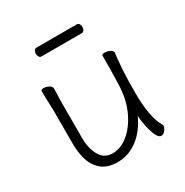

<svg xmlns="http://www.w3.org/2000/svg" viewBox="-160 -802 910 946"><g transform="rotate(-30 295.0 -328.5)"><path d="M176 -623Q167 -623 162.5 -631Q158 -639 158 -649Q158 -658 162.5 -665.5Q167 -673 177 -673H405Q414 -673 418.5 -665.5Q423 -658 423 -648Q423 -639 418.5 -631Q414 -623 404 -623ZM498 -457Q495 -439 490.5 -381Q486 -323 486 -237Q486 -169 495.5 -116.5Q505 -64 524 -34Q526 -30 526 -27Q526 -17 515.5 -3Q505 11 492 11Q480 11 470.5 -5.5Q461 -22 454.5 -46Q448 -70 444 -94Q440 -118 440 -132Q407 -61 355.5 -22.5Q304 16 242 16Q185 16 152.5 -11Q120 -38 107 -80.5Q94 -123 94 -171V-368Q94 -374 93 -395Q92 -416 91.5 -439.5Q91 -463 91 -474Q91 -483 106 -483Q120 -483 135 -475.5Q150 -468 150 -456Q150 -448 149.5 -431.5Q149 -415 148.5 -397.5Q148 -380 148 -368V-175Q148 -116 171 -75Q194 -34 242 -34Q288 -34 330.5 -68.5Q373 -103 402 -163.5Q431 -224 435 -301Q436 -316 436.5 -341.5Q437 -367 437.5 -394.5Q438 -422 438 -444Q438 -466 438 -475Q438 -484 454 -484Q468 -484 483 -477Q498 -470 498 -459Z"/></g></svg>

Font: Moon Stars Kai T HW Light
Style: Regular
Weight: 300
Designer: GuiWonder
Version: Version 1.101